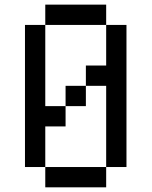

<svg xmlns="http://www.w3.org/2000/svg" viewBox="-20 -801 648 821"><path d="M434 -694.4H173.6V-781.2H434ZM173.6 -347.2H260.4V-260.4H173.6V-86.8H86.8V-694.4H173.6ZM260.4 -434H347.2V-347.2H260.4ZM434 -520.8V-694.4H520.8V-86.8H434V-434H347.2V-520.8ZM434 -86.8V0H173.6V-86.8Z"/></svg>

Font: 8-bit Operator+
Style: Regular
Weight: 400
Designer: GrandChaos9000
Foundry: Grand Chaos Productions
Version: Version 1.2.0 - April 24, 2014